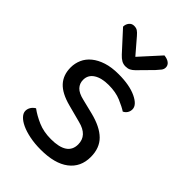

<svg xmlns="http://www.w3.org/2000/svg" viewBox="-208 -765 863 863"><g transform="rotate(45 223.5 -333.5)"><path d="M218 13Q180 13 148 6.5Q116 0 93.5 -10.5Q71 -21 58.5 -34.5Q46 -48 46 -62Q46 -74 52.5 -85Q59 -96 72 -104Q99 -84 135 -68.5Q171 -53 217 -53Q321 -53 321 -123Q321 -180 252 -197L169 -219Q108 -235 80 -265.5Q52 -296 52 -344Q52 -370 62.5 -394Q73 -418 95 -436Q117 -454 149.5 -464.5Q182 -475 226 -475Q296 -475 339 -454.5Q382 -434 382 -407Q382 -394 375.5 -384Q369 -374 358 -369Q340 -381 307 -395Q274 -409 229 -409Q184 -409 157.5 -392Q131 -375 131 -344Q131 -321 146 -305Q161 -289 196 -281L265 -264Q333 -247 367 -213.5Q401 -180 401 -123Q401 -59 354 -23Q307 13 218 13ZM224 -583 312 -680Q332 -678 343.5 -669Q355 -660 355 -646Q355 -635 348 -626Q341 -617 330 -605L267 -541Q257 -531 247 -526Q237 -521 223 -521Q209 -521 197.5 -527.5Q186 -534 174 -547L89 -640Q89 -655 98 -666.5Q107 -678 122 -678Q135 -678 143.5 -672.5Q152 -667 163 -654Z"/></g></svg>

Font: Baloo 2 Latin
Style: Regular
Weight: 400
Designer: Sarang Kulkarni and Ek Type
Foundry: Ek Type
Version: Version 1.001